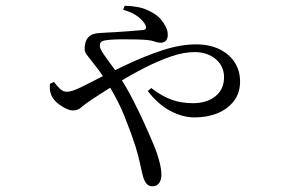

<svg xmlns="http://www.w3.org/2000/svg" viewBox="-20 -591 1040 679"><path d="M415.5 -556.5 421 -570.6Q470.7 -569.6 502.3 -555.1Q533.8 -540.6 548.1 -523.3Q559.7 -509.7 566.5 -496Q573.3 -482.3 573.3 -467.7Q573.3 -454 566.6 -446.9Q559.9 -439.9 548.1 -439.9Q538.2 -439.9 526.6 -444.1Q515.1 -448.3 500.7 -449.5Q486.8 -450.9 462.6 -451.5Q438.4 -452 412.2 -452Q386.1 -452 364.1 -449.9Q347.6 -448.5 340.3 -444.7Q333.1 -440.9 333.1 -428.5Q333.1 -419.5 344.7 -402Q356.4 -384.5 371.9 -364Q387.5 -343.5 399.5 -325Q427.1 -283 449.9 -238.5Q472.7 -194 491.4 -152.6Q510.1 -111.2 524.1 -77.7Q535.5 -50.9 543.1 -22Q550.8 6.9 550.8 27.1Q550.8 45.5 542.5 56.7Q534.2 67.9 518.8 67.9Q507.4 67.9 499.9 60.3Q492.3 52.7 486.6 36Q482.6 21.9 476.4 -7.5Q470.2 -36.9 459.3 -72.9Q445.2 -117.2 421.3 -177.3Q397.4 -237.4 359.9 -296.8Q342.8 -324.5 330.3 -341.5Q317.7 -358.4 306.5 -372.1Q295.3 -386.7 285.7 -399Q276.2 -411.2 280.7 -433Q283.6 -449.5 291.4 -458.1Q299.1 -466.7 309.3 -470.2Q319.5 -473.7 330.2 -474Q340.8 -474.3 349.7 -475.3Q392.4 -477.3 431.2 -480.3Q470 -483.3 485.5 -484.8Q501.5 -486.4 494.1 -502.8Q487.8 -516.1 468.8 -531.4Q449.8 -546.7 415.5 -556.5ZM170.8 -301.3Q180.2 -288.5 191.5 -277.5Q202.8 -266.6 215.8 -266.6Q228.6 -266.6 246.2 -273.6Q263.7 -280.7 282.9 -290.7Q354.5 -327.8 423.2 -360.3Q491.9 -392.8 555.3 -413.5Q618.6 -434.1 672.9 -434.1Q720.5 -434.1 755.7 -417.1Q791 -400 810 -370.4Q829 -340.7 829 -302.9Q829 -262.5 807.5 -234.2Q785.9 -205.8 749.9 -190.8Q713.8 -175.8 668.3 -175.8Q625.5 -175.8 582.2 -198.8Q538.8 -221.7 502.7 -269.1L514.9 -279.6Q552 -251.2 586 -238.7Q620.1 -226.1 662.4 -226.1Q711.2 -226.1 741.7 -250.5Q772.3 -274.9 772.3 -317.8Q772.3 -357.5 742.6 -382.2Q712.8 -406.8 668.7 -406.8Q630 -406.8 585.2 -391.5Q540.3 -376.1 492.4 -351.7Q444.4 -327.3 397 -298Q349.5 -268.6 305.5 -239.6Q279.6 -222.4 267.3 -211.4Q255 -200.4 238.2 -200.4Q222.1 -200.4 199.6 -214.5Q177.1 -228.6 166.7 -244.6Q160.4 -254.3 157.8 -265.7Q155.2 -277.1 156.5 -294.3Z"/></svg>

Font: Noto Serif JP
Style: Regular
Weight: 200
Designer: Ryoko NISHIZUKA 西塚涼子 (kana & ideographs); Frank Grießhammer (Latin, Greek & Cyrillic); Wenlong ZHANG 张文龙 (bopomofo); San
Foundry: Adobe
Version: Version 2.001;hotconv 1.1.0;makeotfexe 2.6.0